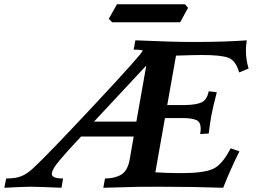

<svg xmlns="http://www.w3.org/2000/svg" viewBox="-78 -888 1211 908"><path d="M566.9 -313 613.8 -578.1 366.7 -313ZM977.5 0Q839.4 -4.9 677.2 -4.9L575.2 -4.4L410.6 0L418.5 -43.9Q464.4 -43.9 495.1 -62Q525.9 -80.1 535.6 -135.3L554.2 -242.2H305.2Q236.3 -168.9 203.6 -129.6Q170.9 -90.3 167.5 -70.8L167 -65.4Q167 -43.9 220.2 -43.9L212.9 0Q102.1 -4.9 65.9 -4.9Q34.2 -4.9 -57.6 0L-48.8 -43.9Q-4.4 -43.9 22.7 -54.7Q49.8 -65.4 79.6 -93.3Q147 -155.3 370.8 -395Q594.7 -634.8 596.7 -648.4Q596.7 -652.8 554.2 -653.3L562 -697.3Q741.7 -689.5 830.1 -689.5Q989.3 -689.5 1088.9 -697.3Q1085 -672.4 1085 -648.4Q1085 -604.5 1097.7 -564L1053.2 -545.4Q1037.1 -601.1 1002.9 -614.5Q968.8 -627.9 877 -627.9Q842.8 -627.9 754.4 -625L712.9 -391.1H795.4Q850.6 -392.1 875.7 -404.1Q900.9 -416 909.2 -456.5L947.3 -451.7Q927.7 -376 921.4 -340.8Q915 -305.7 909.2 -256.8L868.7 -253.9Q871.1 -268.1 871.1 -279.3Q871.1 -310.5 852.5 -319.3Q830.6 -329.6 789.1 -329.6H702.1L656.7 -73.2Q708 -69.3 781.2 -69.3Q883.3 -69.3 928 -88.6Q972.7 -107.9 1012.7 -186.5L1054.2 -172.4Q1007.3 -77.1 977.5 0ZM773.9 -782.7H452.1L436.5 -799.3L475.1 -867.7H796.9L811.5 -851.1Z"/></svg>

Font: Kelvinch
Style: Bold Italic
Weight: 700
Italic angle: -10°
Designer: Paul James Miller
Foundry: High-Logic / Made with FontCreator
Version: Version 3.30 September 23, 2016